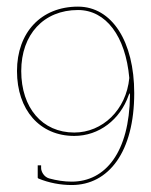

<svg xmlns="http://www.w3.org/2000/svg" viewBox="-20 -542 445 565"><path d="M191 2.5C300 2.5 375 -95.5 375 -268C375 -419.5 309.5 -522.5 209.5 -522.5C101 -522.5 30 -446.5 30 -333C30 -218.5 97 -142 198.5 -142C271.5 -142 333.5 -190 358.5 -261.5C360.5 -267 362.5 -271.5 362.5 -260.5C360.5 -95 291 -7.5 191 -7.5C168.5 -7.5 146.5 -11 124.5 -17C109 -21.5 101 -37.5 101 -47.5V-55.5H91V-19.5C91 -18 92.5 -17 93.5 -16.5C123.5 -4 158 2.5 191 2.5ZM360.5 -312.5C351.5 -218.5 281.5 -152 198.5 -152C104.5 -152 42.5 -224.5 42.5 -333C42.5 -440.5 108.5 -512.5 209.5 -512.5C291.5 -512.5 349.5 -436 360.5 -312.5Z"/></svg>

Font: ZnikomitSC
Style: Regular
Weight: 100
Designer: gluk
Foundry: gluk
Version: Version 0.55